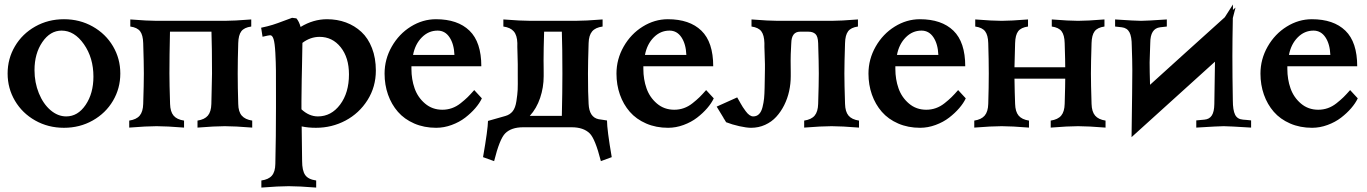

<svg xmlns="http://www.w3.org/2000/svg" viewBox="-20 -578 6209 872"><path d="M47.9 -120.4Q14.6 -176.8 14.6 -244.1Q14.6 -311.5 47.9 -367.9Q81.1 -424.3 139.9 -457.5Q198.7 -490.7 270.5 -490.7Q342.3 -490.7 401.1 -457.5Q460 -424.3 493.2 -367.9Q526.4 -311.5 526.4 -244.1Q526.4 -176.8 493.2 -120.4Q460 -64 401.1 -30.8Q342.3 2.4 270.5 2.4Q198.7 2.4 139.9 -30.8Q81.1 -64 47.9 -120.4ZM259.8 -439Q208 -439 172.4 -387Q136.7 -335 136.7 -259.3Q136.7 -203.1 156.5 -154.5Q176.3 -106 209.5 -77.6Q242.7 -49.3 280.8 -49.3Q333.5 -49.3 368.9 -101.6Q404.3 -153.8 404.3 -230Q404.3 -315.4 361.1 -377.2Q317.9 -439 259.8 -439Z M691.4 -483.4H1001Q1041.5 -483.4 1121.1 -489.7V-457.5Q1088.9 -453.1 1075.9 -435.8Q1063 -418.5 1062 -382.3Q1059.6 -306.6 1059.6 -244.1Q1059.6 -181.6 1062 -106Q1062.5 -70.8 1077.9 -53Q1093.3 -35.2 1125.5 -30.3V1.5Q1046.4 -4.9 1001 -4.9Q956.1 -4.9 877 1.5V-30.3Q909.2 -35.2 924.1 -53Q939 -70.8 939.9 -106Q939.9 -115.7 941.4 -172.9Q942.9 -230 942.9 -244.1Q942.9 -359.4 940.4 -434.1H752Q749.5 -324.2 749.5 -244.1Q749.5 -196.8 752.4 -106Q753.4 -70.8 768.3 -53Q783.2 -35.2 815.9 -30.3V1.5Q736.3 -4.9 691.4 -4.9Q646.5 -4.9 566.9 1.5V-30.3Q599.6 -35.2 614.5 -53Q629.4 -70.8 630.4 -106Q633.3 -196.8 633.3 -244.1Q633.3 -291.5 630.4 -382.3Q629.4 -418.5 616.5 -435.8Q603.5 -453.1 571.8 -457.5V-489.7Q650.9 -483.4 691.4 -483.4Z M1465.3 -490.7Q1511.2 -490.7 1551 -476.1Q1590.8 -461.4 1621.3 -433.1Q1651.9 -404.8 1669.4 -359.6Q1687 -314.5 1687 -257.3Q1687 -183.6 1649.2 -123.5Q1611.3 -63.5 1549.3 -30.5Q1487.3 2.4 1415 2.4Q1379.4 2.4 1350.1 -3.9Q1351.1 126 1352.1 152.8Q1352.1 196.8 1366 216.8Q1379.9 236.8 1416 241.7V273.9Q1336.4 267.6 1291.5 267.6Q1246.6 267.6 1167 273.9V241.7Q1199.7 237.3 1214.8 219.7Q1230 202.1 1230.5 166.5Q1233.4 44.4 1233.4 -89.4Q1233.4 -107.9 1233.4 -142.6Q1233.4 -220.7 1233.2 -257.1Q1232.9 -293.5 1230.5 -338.4Q1228 -383.3 1222.4 -400.6Q1216.8 -418 1207 -418Q1201.7 -418 1172.4 -411.1L1166 -452.1Q1194.8 -458 1218.3 -465.3Q1241.7 -472.7 1266.6 -482.4Q1291.5 -492.2 1306.6 -497.1L1326.2 -494.6Q1338.4 -480.5 1345.2 -455.6Q1402.8 -490.7 1465.3 -490.7ZM1349.1 -118.2Q1349.1 -114.7 1349.1 -107.2Q1349.1 -99.6 1349.1 -93.5Q1349.1 -87.4 1349.1 -81.5Q1383.8 -49.3 1423.8 -49.3Q1484.4 -49.3 1524.7 -103Q1564.9 -156.7 1564.9 -240.2Q1564.9 -316.4 1527.3 -363.5Q1489.7 -410.6 1431.2 -410.6Q1389.6 -410.6 1353.5 -383.3V-382.8L1351.6 -277.3Q1351.6 -270.5 1350.3 -217.5Q1349.1 -164.6 1349.1 -118.2Z M2166 -276.9H1848.6V-265.1Q1848.6 -217.8 1863 -176.8Q1877.4 -135.7 1910.4 -107.7Q1943.4 -79.6 1989.3 -79.6Q2011.7 -79.6 2032.5 -86.9Q2053.2 -94.2 2072 -109.1Q2090.8 -124 2103.8 -136.7Q2116.7 -149.4 2133.8 -168.9L2168.5 -131.3Q2158.2 -109.4 2138.7 -86.7Q2119.1 -64 2092.8 -43.7Q2066.4 -23.4 2031.5 -10.5Q1996.6 2.4 1960.9 2.4Q1906.2 2.4 1861.3 -17.1Q1816.4 -36.6 1787.1 -70.3Q1757.8 -104 1742.2 -148.4Q1726.6 -192.9 1726.6 -243.7Q1726.6 -309.1 1759.3 -366.5Q1792 -423.8 1845.9 -457.3Q1899.9 -490.7 1960 -490.7Q2058.6 -490.7 2112.3 -438.7Q2166 -386.7 2166 -276.9ZM1856 -328.6H2043.9Q2042 -377.9 2021.7 -408.4Q2001.5 -439 1967.3 -439Q1926.3 -439 1895.8 -408.2Q1865.2 -377.4 1856 -328.6Z M2196.3 -28.8 2275.4 -51.3Q2295.9 -57.1 2308.3 -72.5Q2320.8 -87.9 2325.4 -118.9Q2330.1 -149.9 2331.1 -169.9Q2332 -189.9 2331.5 -235.4Q2331.5 -252.4 2331.5 -261.2V-286.6Q2331.5 -303.2 2330.3 -336.4Q2329.1 -369.6 2329.6 -382.3Q2328.6 -417.5 2313.5 -435.3Q2298.3 -453.1 2266.1 -457.5V-489.7Q2345.2 -483.4 2390.6 -483.4H2592.3Q2637.2 -483.4 2716.8 -489.7V-457.5Q2684.1 -453.1 2669.2 -435.3Q2654.3 -417.5 2653.3 -382.3Q2650.4 -291.5 2650.4 -244.1Q2650.4 -151.4 2653.3 -106Q2656.2 -45.4 2698.7 -36.6Q2703.1 -36.1 2718.5 -33.7Q2733.9 -31.2 2736.8 -30.8Q2736.8 10.7 2758.3 135.7L2709 153.8Q2683.1 52.2 2658.2 27.8Q2629.9 0 2576.2 0H2356Q2302.2 0 2274.4 27.8Q2249 53.2 2224.1 153.8L2173.8 135.7Q2195.8 9.3 2196.3 -28.8ZM2449.2 -231.9Q2449.2 -181.2 2433.1 -133.3Q2417 -85.4 2386.2 -51.8H2531.7Q2534.2 -161.6 2534.2 -244.1Q2534.2 -359.4 2531.7 -434.1H2451.2Q2448.7 -352.5 2448.7 -303.2Q2448.7 -297.9 2449 -278.3Q2449.2 -258.8 2449.2 -250Z M3219.2 -276.9H2901.9V-265.1Q2901.9 -217.8 2916.3 -176.8Q2930.7 -135.7 2963.6 -107.7Q2996.6 -79.6 3042.5 -79.6Q3064.9 -79.6 3085.7 -86.9Q3106.4 -94.2 3125.2 -109.1Q3144 -124 3157 -136.7Q3169.9 -149.4 3187 -168.9L3221.7 -131.3Q3211.4 -109.4 3191.9 -86.7Q3172.4 -64 3146 -43.7Q3119.6 -23.4 3084.7 -10.5Q3049.8 2.4 3014.2 2.4Q2959.5 2.4 2914.6 -17.1Q2869.6 -36.6 2840.3 -70.3Q2811 -104 2795.4 -148.4Q2779.8 -192.9 2779.8 -243.7Q2779.8 -309.1 2812.5 -366.5Q2845.2 -423.8 2899.2 -457.3Q2953.1 -490.7 3013.2 -490.7Q3111.8 -490.7 3165.5 -438.7Q3219.2 -386.7 3219.2 -276.9ZM2909.2 -328.6H3097.2Q3095.2 -377.9 3075 -408.4Q3054.7 -439 3020.5 -439Q2979.5 -439 2949 -408.2Q2918.5 -377.4 2909.2 -328.6Z M3400.9 -49.3Q3417 -49.3 3427.5 -60.1Q3438 -70.8 3443.1 -91.3Q3448.2 -111.8 3450.2 -131.3Q3452.1 -150.9 3452.6 -179.2Q3452.6 -195.3 3453.4 -222.2Q3454.1 -249 3454.1 -264.2V-286.6Q3454.1 -303.2 3452.6 -336.7Q3451.2 -370.1 3451.7 -382.3Q3450.7 -418.5 3437.7 -435.8Q3424.8 -453.1 3393.1 -457.5V-489.7Q3472.2 -483.4 3512.7 -483.4H3756.8Q3797.4 -483.4 3876.5 -489.7V-457.5Q3844.7 -453.1 3831.8 -435.8Q3818.8 -418.5 3817.9 -382.3Q3814.9 -291.5 3814.9 -244.1Q3814.9 -196.8 3817.9 -106Q3818.8 -70.8 3833.7 -53Q3848.6 -35.2 3881.3 -30.3V1.5Q3801.8 -4.9 3756.8 -4.9Q3711.9 -4.9 3632.3 1.5V-30.3Q3665 -35.2 3679.9 -53Q3694.8 -70.8 3695.8 -106Q3698.7 -196.8 3698.7 -244.1Q3698.7 -291.5 3695.8 -382.3Q3694.8 -413.1 3683.3 -423.6Q3671.9 -434.1 3651.4 -434.1H3613.8Q3574.7 -434.1 3573.7 -381.8Q3573.7 -378.9 3573.2 -372.6Q3572.8 -366.2 3572.8 -362.8V-363.3Q3570.8 -331.1 3570.8 -303.2Q3570.8 -297.9 3571 -278.3Q3571.3 -258.8 3571.3 -250V-231.9Q3571.3 -197.8 3564 -164.1Q3556.6 -130.4 3541.5 -100.3Q3526.4 -70.3 3505.4 -47.4Q3484.4 -24.4 3454.8 -11Q3425.3 2.4 3391.1 2.4Q3370.6 2.4 3337.9 -4.9Q3305.2 -12.2 3277.8 -22.9Q3275.9 -26.9 3271 -34.2Q3266.1 -41.5 3265.6 -42.5H3266.1Q3251 -66.4 3234.9 -93.8L3328.1 -135.7L3341.8 -111.8L3341.3 -112.3Q3349.1 -98.6 3353.5 -91.8Q3357.9 -85 3366.7 -73Q3375.5 -61 3384 -55.2Q3392.6 -49.3 3400.9 -49.3Z M4363.8 -276.9H4046.4V-265.1Q4046.4 -217.8 4060.8 -176.8Q4075.2 -135.7 4108.2 -107.7Q4141.1 -79.6 4187 -79.6Q4209.5 -79.6 4230.2 -86.9Q4251 -94.2 4269.8 -109.1Q4288.6 -124 4301.5 -136.7Q4314.5 -149.4 4331.5 -168.9L4366.2 -131.3Q4356 -109.4 4336.4 -86.7Q4316.9 -64 4290.5 -43.7Q4264.2 -23.4 4229.2 -10.5Q4194.3 2.4 4158.7 2.4Q4104 2.4 4059.1 -17.1Q4014.2 -36.6 3984.9 -70.3Q3955.6 -104 3939.9 -148.4Q3924.3 -192.9 3924.3 -243.7Q3924.3 -309.1 3957 -366.5Q3989.7 -423.8 4043.7 -457.3Q4097.7 -490.7 4157.7 -490.7Q4256.3 -490.7 4310.1 -438.7Q4363.8 -386.7 4363.8 -276.9ZM4053.7 -328.6H4241.7Q4239.7 -377.9 4219.5 -408.4Q4199.2 -439 4165 -439Q4124 -439 4093.5 -408.2Q4063 -377.4 4053.7 -328.6Z M4996.1 -489.7V-457.5Q4964.4 -453.1 4951.4 -435.8Q4938.5 -418.5 4937.5 -382.3Q4934.6 -291.5 4934.6 -244.1Q4934.6 -196.8 4937.5 -106Q4938.5 -70.8 4953.6 -53Q4968.8 -35.2 5001 -30.3V1.5Q4921.4 -4.9 4876.5 -4.9Q4831.5 -4.9 4752 1.5V-30.3Q4784.7 -35.2 4799.6 -53Q4814.5 -70.8 4815.4 -106Q4815.4 -112.8 4816.2 -136.2Q4816.9 -159.7 4817.4 -182.4Q4817.9 -205.1 4817.9 -220.7H4587.4Q4588.4 -154.3 4590.3 -106Q4591.3 -70.8 4606.2 -53Q4621.1 -35.2 4653.3 -30.3V1.5Q4574.2 -4.9 4529.3 -4.9Q4483.9 -4.9 4404.8 1.5V-30.3Q4437 -35.2 4452.1 -53Q4467.3 -70.8 4468.3 -106Q4470.7 -181.6 4470.7 -244.1Q4470.7 -306.6 4468.3 -382.3Q4467.3 -418.5 4454.1 -435.8Q4440.9 -453.1 4409.2 -457.5V-489.7Q4488.8 -483.4 4529.3 -483.4Q4569.3 -483.4 4648.9 -489.7V-457.5Q4617.2 -453.1 4604.2 -436Q4591.3 -418.9 4590.3 -382.3Q4588.4 -333.5 4587.4 -272.5H4817.9Q4817.9 -288.1 4817.4 -309.8Q4816.9 -331.5 4816.2 -353.3Q4815.4 -375 4815.4 -382.3Q4814.5 -418.5 4801.5 -435.8Q4788.6 -453.1 4756.8 -457.5V-489.7Q4835.9 -483.4 4876.5 -483.4Q4917 -483.4 4996.1 -489.7Z M5591.3 -543.5 5579.1 -496.1Q5577.1 -392.6 5577.1 -324.2Q5577.1 -230 5579.1 -122.6Q5579.1 -77.6 5589.4 -57.1Q5599.6 -36.6 5625 -34.7H5624.5Q5627.4 -34.7 5642.8 -33.2Q5658.2 -31.7 5662.1 -31.2V1.5Q5559.6 -4.9 5537.6 -4.9Q5515.6 -4.9 5413.1 1.5V-31.2L5450.7 -34.7H5450.2Q5472.7 -36.6 5483.6 -53.5Q5494.6 -70.3 5495.1 -105.5Q5497.6 -251 5498 -297.9L5119.1 44.9Q5122.6 -195.3 5122.6 -258.3Q5122.6 -302.7 5120.1 -369.6Q5120.1 -411.6 5109.6 -431.4Q5099.1 -451.2 5074.7 -454.1L5044.4 -457.5V-489.7Q5137.7 -483.4 5162.1 -483.4Q5186 -483.4 5279.3 -489.7V-457.5L5249 -454.1Q5204.1 -448.7 5204.1 -382.8Q5204.1 -367.7 5202.6 -338.1Q5201.2 -308.6 5201.2 -294.4Q5201.2 -253.9 5203.1 -192.9Q5244.6 -230.5 5363.8 -338.4Q5482.9 -446.3 5542.5 -499.5L5579.6 -557.6V-532.7Q5581.5 -534.7 5585.4 -538.3Q5589.4 -542 5591.3 -543.5Z M6144 -276.9H5826.7V-265.1Q5826.7 -217.8 5841.1 -176.8Q5855.5 -135.7 5888.4 -107.7Q5921.4 -79.6 5967.3 -79.6Q5989.7 -79.6 6010.5 -86.9Q6031.2 -94.2 6050 -109.1Q6068.8 -124 6081.8 -136.7Q6094.7 -149.4 6111.8 -168.9L6146.5 -131.3Q6136.2 -109.4 6116.7 -86.7Q6097.2 -64 6070.8 -43.7Q6044.4 -23.4 6009.5 -10.5Q5974.6 2.4 5939 2.4Q5884.3 2.4 5839.4 -17.1Q5794.4 -36.6 5765.1 -70.3Q5735.8 -104 5720.2 -148.4Q5704.6 -192.9 5704.6 -243.7Q5704.6 -309.1 5737.3 -366.5Q5770 -423.8 5824 -457.3Q5877.9 -490.7 5938 -490.7Q6036.6 -490.7 6090.3 -438.7Q6144 -386.7 6144 -276.9ZM5834 -328.6H6022Q6020 -377.9 5999.8 -408.4Q5979.5 -439 5945.3 -439Q5904.3 -439 5873.8 -408.2Q5843.3 -377.4 5834 -328.6Z"/></svg>

Font: Flanker
Style: Bold
Weight: 700
Designer: Flanker
Foundry: Flanker
Version: Version 2.021